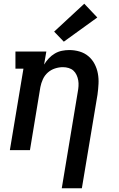

<svg xmlns="http://www.w3.org/2000/svg" viewBox="-20 -807 640 1032"><path d="M312 205 398 -313Q401 -329 402 -344.5Q403 -360 400.5 -375Q398 -390 391.5 -404Q385 -418 374.5 -427.5Q364 -437 349 -441.5Q334 -446 318 -446Q297 -446 275.5 -439Q254 -432 237 -417Q220 -402 210.5 -381Q201 -360 197 -339L141 0H33L106 -438H63V-530H229L217 -460Q228 -478 242.5 -493.5Q257 -509 275 -519.5Q293 -530 313 -534Q333 -538 352 -538Q381 -538 408 -530Q435 -522 455.5 -504.5Q476 -487 488.5 -463Q501 -439 506 -412Q511 -385 509.5 -356Q508 -327 504 -298L420 205ZM323 -583 271 -637 433 -787 503 -713Z"/></svg>

Font: Iosevka Curly Slab SmBdEx
Style: Italic
Weight: 600
Width: 7
Italic angle: -9°
Monospace: yes
Designer: Belleve Invis
Foundry: Belleve Invis
Version: Version 11.1.0; ttfautohint (v1.8.3)